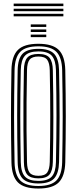

<svg xmlns="http://www.w3.org/2000/svg" viewBox="-20 -1054 432 1081"><path d="M196.2 7.5Q115.5 7.5 80.9 -27Q46.2 -61.5 44.5 -139.8Q43 -215.2 42.4 -279.6Q41.8 -344 41.8 -404.4Q41.8 -464.8 42.5 -526.9Q43.2 -589 44.5 -660.2Q46.2 -738.8 81 -773.1Q115.8 -807.5 196.2 -807.5Q275.8 -807.5 310.6 -773.1Q345.5 -738.8 347.5 -660.2Q348.8 -590.2 349.6 -525.9Q350.5 -461.5 350.4 -399Q350.2 -336.5 349.6 -272.6Q349 -208.8 347.5 -139.8Q345.2 -61.8 310.8 -27.1Q276.2 7.5 196.2 7.5ZM196.2 -6.8Q267.2 -6.8 297.8 -38.1Q328.2 -69.5 330 -140.2Q331.2 -208.5 332.1 -271.5Q333 -334.5 333 -396.4Q333 -458.2 332.2 -523Q331.5 -587.8 330 -659.8Q328.2 -731.2 297.5 -762.2Q266.8 -793.2 196.2 -793.2Q123.5 -793.2 93.5 -761.6Q63.5 -730 62 -659.8Q60.5 -584.5 59.9 -519.9Q59.2 -455.2 59.2 -394.9Q59.2 -334.5 60 -272.4Q60.8 -210.2 62 -140.2Q63.5 -70 93.6 -38.4Q123.8 -6.8 196.2 -6.8ZM196.2 -21Q133.5 -21 107.2 -48.8Q81 -76.5 79.5 -140.5Q78 -215.8 77.2 -280.5Q76.5 -345.2 76.6 -405.5Q76.8 -465.8 77.4 -527.6Q78 -589.5 79.5 -659.5Q80.8 -723.8 107.2 -751.4Q133.8 -779 196.2 -779Q258.5 -779 284.8 -750.9Q311 -722.8 312.5 -659.2Q314 -582 314.8 -517.2Q315.5 -452.5 315.5 -392.8Q315.5 -333 314.6 -271.9Q313.8 -210.8 312.5 -141Q311 -78.2 285.1 -49.6Q259.2 -21 196.2 -21ZM196.2 -35.5Q250.2 -35.5 272 -60.5Q293.8 -85.5 295 -141.5Q296.5 -218 297.2 -281.6Q298 -345.2 298 -404.1Q298 -463 297.2 -524.5Q296.5 -586 295 -658.5Q293.8 -713.5 272.5 -739Q251.2 -764.5 196.2 -764.5Q142.2 -764.5 120.2 -740Q98.2 -715.5 97 -659.2Q95.5 -587.2 94.8 -524Q94 -460.8 94.1 -400.2Q94.2 -339.8 94.9 -276.4Q95.5 -213 97 -141Q98.2 -83.5 120.9 -59.5Q143.5 -35.5 196.2 -35.5ZM196.2 -49.8Q151.8 -49.8 133.5 -70.9Q115.2 -92 114.5 -141.2Q112.5 -242 111.9 -324.2Q111.2 -406.5 112 -486.2Q112.8 -566 114.5 -658.8Q115.2 -708 133.4 -729.1Q151.5 -750.2 196.2 -750.2Q241.8 -750.2 259.2 -728.1Q276.8 -706 277.5 -658Q279 -579.2 279.8 -515.5Q280.5 -451.8 280.5 -393.8Q280.5 -335.8 279.8 -275.1Q279 -214.5 277.5 -142Q276.5 -93.8 259 -71.8Q241.5 -49.8 196.2 -49.8ZM196.2 -64.2Q232.8 -64.2 246 -83Q259.2 -101.8 260.2 -142.5Q261.8 -218.5 262.4 -280.8Q263 -343 263 -400.8Q263 -458.5 262.4 -520.2Q261.8 -582 260.2 -657.5Q259.2 -699.2 245.8 -717.5Q232.2 -735.8 196.2 -735.8Q161.2 -735.8 147 -718.5Q132.8 -701.2 132 -658.5Q130.2 -562.5 129.5 -481Q128.8 -399.5 129.4 -318.5Q130 -237.5 132 -141.8Q132.8 -100 146.6 -82.1Q160.5 -64.2 196.2 -64.2ZM153.2 -902.5V-916.8H240.5V-902.5ZM153.2 -845V-859.2H240.5V-845ZM153.2 -873.8V-888H240.5V-873.8ZM336.8 -1019.5H57V-1033.8H336.8ZM336.8 -962H57V-976.2H336.8ZM336.8 -990.8H57V-1005H336.8Z"/></svg>

Font: Big Shoulders Inline Display Thin SemiBold
Style: Regular
Weight: 600
Version: Version 2.002